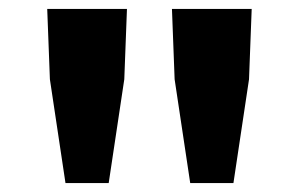

<svg xmlns="http://www.w3.org/2000/svg" viewBox="-20 -804 671 431"><path d="M127 -393H224L259 -626L265 -784H86L92 -626ZM407 -393H504L539 -626L545 -784H366L372 -626Z"/></svg>

Font: Noto Sans HK Black
Style: Regular
Weight: 900
Designer: Ryoko NISHIZUKA 西塚涼子 (kana, bopomofo & ideographs); Paul D. Hunt (Latin, Greek & Cyrillic); Sandoll Communications 산돌커뮤니
Foundry: Adobe
Version: Version 2.004;hotconv 1.0.118;makeotfexe 2.5.65603